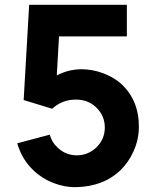

<svg xmlns="http://www.w3.org/2000/svg" viewBox="-20 -770 653 804"><path d="M102.1 -750H511.2V-617.7H227.1L217.8 -454.1Q266.6 -480 321.8 -480Q365.2 -480 408.4 -464.6Q451.7 -449.2 485.4 -420.9Q563 -350.6 561.5 -236.3Q561 -185.5 539.8 -137.7Q518.6 -89.8 482.4 -55.2Q412.6 10.3 301.3 13.7Q252.9 15.1 204.6 -3.4Q156.2 -22 120.6 -56.2Q71.8 -102.1 52.2 -169.9L188.5 -206.1Q196.8 -174.8 218.8 -154.3Q253.4 -119.6 301.3 -119.6Q349.1 -119.6 384.3 -153.3Q418.9 -188 418.9 -236.3Q418.9 -284.2 384.3 -318.8Q351.6 -351.6 301.3 -353Q240.7 -354 198.7 -314.5L79.1 -351.1Z"/></svg>

Font: Manrope3 ExtraBold
Style: Bold
Weight: 800
Width: 4
Designer: Mikhail Sharanda
Foundry: Mikhail Sharanda
Version: Version 3.000;PS 003.000;hotconv 1.0.88;makeotf.lib2.5.64775